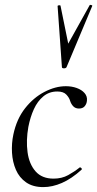

<svg xmlns="http://www.w3.org/2000/svg" viewBox="-20 -751 397 784"><path d="M156.8 13Q114.2 13 86.5 -6.4Q58.8 -25.8 45 -57.6Q31.2 -89.4 29 -127.4Q26.8 -165.4 34.6 -202Q48 -265.2 82.3 -308.8Q116.6 -352.4 161.4 -375.7Q206.2 -399 249 -399Q272.8 -399 293.2 -391.7Q313.6 -384.4 325.3 -371Q337 -357.6 335 -340Q334 -327.2 326.1 -317.5Q318.2 -307.8 302.4 -307.8Q288.2 -307.8 279.4 -316.7Q270.6 -325.6 266 -340Q262.8 -351.8 251 -364.6Q239.2 -377.4 213.8 -377.4Q181 -377.4 157.1 -357.6Q133.2 -337.8 118.4 -305.4Q103.6 -273 95.8 -233Q86 -178 92.5 -129.6Q99 -81.2 125.1 -51.4Q151.2 -21.6 198.6 -21.6Q232.4 -21.6 258.3 -35.9Q284.2 -50.2 305 -67Q307.8 -69 311.8 -65Q315.8 -61 313 -58Q272 -21 232.9 -4Q193.8 13 156.8 13ZM232.8 -477 215.2 -726Q215.2 -729 221.1 -729.5Q227 -730 227.2 -727L258.6 -572.8L346.2 -730Q347.4 -732 352.8 -730.5Q358.2 -729 356.4 -726L251.8 -477Q249.6 -472 241.2 -472Q232.8 -472 232.8 -477Z"/></svg>

Font: Cormorant Light
Style: Italic
Weight: 300
Italic angle: -10°
Designer: Christian Thalmann (Catharsis Fonts)
Foundry: Catharsis Fonts
Version: Version 4.000